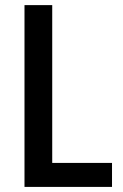

<svg xmlns="http://www.w3.org/2000/svg" viewBox="-20 -734 484 754"><path d="M419.9 0H76.2V-713.9H185.1V-94.2H419.9Z"/></svg>

Font: Open Sans
Style: Regular
Weight: 600
Width: 3
Foundry: Ascender Corporation
Version: Version 1.000